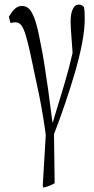

<svg xmlns="http://www.w3.org/2000/svg" viewBox="-20 -566 412 842"><path d="M19 -493.2Q30.8 -513.2 44.4 -526.6Q58.1 -540 77.1 -540Q90.8 -540 103.8 -530.8Q116.7 -521.5 130.4 -487.3Q143.6 -453.6 156.7 -381.8Q165 -343.3 173.3 -292.5Q189.9 -189.5 210.4 -27.3Q213.4 -32.2 216.8 -46.9Q234.4 -103 262.2 -196.8Q282.2 -263.2 298.3 -334Q296.9 -355.5 291 -437Q289.6 -456.5 289.6 -469.2Q289.6 -508.8 300.3 -528.3Q310.1 -545.9 324.7 -545.9Q335 -545.9 339.6 -542.5Q344.2 -539.1 348.6 -534.7Q350.1 -525.9 350.8 -515.1Q351.6 -504.4 351.6 -483.4Q351.6 -393.6 306.2 -239.7Q268.1 -110.8 216.8 22.5Q218.3 134.8 219.7 237.3Q195.8 251.5 171.4 256.3Q169.4 257.8 167.5 249Q173.8 142.1 180.7 25.4Q168.9 -63 152.3 -145.5Q133.3 -233.9 112.8 -332Q102.1 -381.3 93 -410.9Q84 -440.4 74.7 -453.6Q64 -468.3 47.9 -468.3Q37.6 -468.3 26.4 -464.8Q22.9 -474.1 19 -493.2Z"/></svg>

Font: Scarab Serif
Style: Light
Weight: 300
Designer: John Roberts
Foundry: Scarab
Version: 1.0